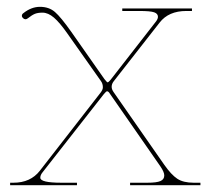

<svg xmlns="http://www.w3.org/2000/svg" viewBox="-20 -545 620 565"><path d="M9.8 0V-7.3H19.5Q69.8 -7.3 97.2 -42.5L276.4 -272.9Q282.7 -281.2 282.7 -288.1Q282.7 -298.8 276.9 -306.6L178.7 -445.8Q155.8 -478.5 138.7 -493.2Q121.6 -507.8 105 -507.8Q91.3 -507.8 82.5 -504.2Q73.7 -500.5 62 -491.2Q58.1 -488.3 55.2 -488.3Q51.3 -488.3 47.9 -491.5Q44.4 -494.6 44.4 -498.5Q44.4 -503.4 48.8 -506.3Q72.3 -524.9 97.7 -524.9Q124 -524.9 141.6 -509.8Q159.2 -494.6 189.5 -451.7L287.1 -312.5Q294.9 -302.7 296.4 -302.7Q299.3 -302.7 305.7 -310.5L439.5 -482.4Q444.8 -489.7 444.8 -495.6Q444.8 -504.9 433.6 -508.8Q422.4 -512.7 390.6 -512.7H339.8V-520H544.9V-512.7H528.3Q476.1 -512.7 449.7 -478.5L314.9 -306.2Q308.6 -298.3 308.6 -289.6Q308.6 -282.2 314 -274.4L463.4 -60.1Q483.9 -30.8 501.7 -19Q519.5 -7.3 549.8 -7.3H569.8V0H362.8V-7.3H413.6Q440.9 -7.3 452.1 -12.2Q463.4 -17.1 463.4 -28.8Q463.4 -38.6 452.1 -55.2L303.2 -269.5Q299.3 -276.4 294.9 -276.4Q292.5 -276.4 285.6 -268.1L105 -37.6Q98.6 -29.8 98.6 -22Q98.6 -7.3 160.6 -7.3H206.5V0Z"/></svg>

Font: Znikomit
Style: Regular
Weight: 100
Designer: gluk
Foundry: gluk
Version: Version 0.53